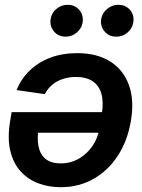

<svg xmlns="http://www.w3.org/2000/svg" viewBox="-20 -780 595 807"><path d="M304.2 -556.6Q387.7 -556.6 443.1 -521.7Q498.5 -486.8 521.7 -423.1Q544.9 -359.4 530.3 -272.9Q516.6 -189.5 476.1 -126.7Q435.5 -64 374 -28.6Q312.5 6.8 234.9 6.8Q183.6 6.8 140.1 -9.8Q96.7 -26.4 66.2 -60.3Q35.6 -94.2 23.2 -146.5Q10.7 -198.7 22.5 -270.5L28.8 -308.6H476.6L461.9 -222.2H78.1L142.6 -245.6Q135.3 -199.7 141.8 -165.5Q148.4 -131.3 171.4 -112.3Q194.3 -93.3 235.4 -93.3Q277.3 -93.3 311.8 -113.3Q346.2 -133.3 368.9 -166.7Q391.6 -200.2 397.9 -240.2L407.7 -300.3Q416 -350.6 406.2 -385.5Q396.5 -420.4 369.4 -438.5Q342.3 -456.5 298.8 -456.5Q269.5 -456.5 244.4 -448.2Q219.2 -439.9 200 -424.1Q180.7 -408.2 168.5 -384.3L49.8 -401.4Q68.8 -448.7 105 -483.6Q141.1 -518.6 191.7 -537.6Q242.2 -556.6 304.2 -556.6ZM255.9 -626Q225.6 -625.5 206.8 -647.9Q188 -670.4 192.9 -700.7Q196.8 -726.1 217.5 -742.9Q238.3 -759.8 263.7 -759.8Q294.9 -759.8 313.5 -738Q332 -716.3 327.1 -684.6Q323.2 -660.6 302.7 -643.1Q282.2 -625.5 255.9 -626ZM468.8 -626Q439 -625.5 419.7 -647.7Q400.4 -669.9 405.3 -700.7Q410.2 -726.1 430.9 -742.9Q451.7 -759.8 476.6 -759.8Q508.3 -759.8 526.9 -738Q545.4 -716.3 540 -684.6Q536.1 -660.6 515.9 -643.1Q495.6 -625.5 468.8 -626Z"/></svg>

Font: Inter Tight SemiBold
Style: Italic
Weight: 600
Italic angle: -9.39999°
Designer: Rasmus Andersson
Foundry: rsms
Version: Version 3.004